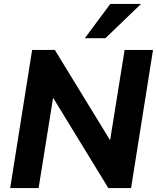

<svg xmlns="http://www.w3.org/2000/svg" viewBox="-20 -960 801 980"><path d="M32 0ZM32 0 144 -705H260L542 -244L616 -705H761L649 0H533L251 -461L177 0ZM413 -765 543 -940H700L518 -765Z"/></svg>

Font: Winston
Style: Bold Italic
Weight: 700
Italic angle: -9°
Designer: Original fonts by Vernon Adams / Changes by Cristiano Sobral
Foundry: Original fonts by Vernon Adams / Changes by Cristiano Sobral
Version: Version 2.503;July 17, 2020;FontCreator 13.0.0.2655 64-bit